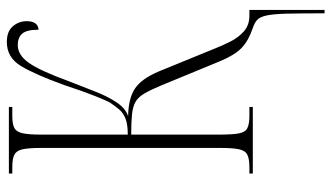

<svg xmlns="http://www.w3.org/2000/svg" viewBox="-224 -536 970 562"><g transform="rotate(-90 261.0 -255.0)"><path d="M503 210Q503 140 502 99.5Q501 59 496.5 39.5Q492 20 483.5 12.5Q475 5 460 0Q422 -13 401 -33.5Q380 -54 362 -98L292 -268Q279 -299 268.5 -317Q258 -335 244.5 -343Q231 -351 208 -353.5Q185 -356 148 -356V-99Q148 -60 151.5 -41Q155 -22 167 -16Q179 -10 203 -10H229V0H34V-10H53Q77 -10 89 -16Q101 -22 105 -40Q109 -58 109 -96V-619Q109 -656 105 -674Q101 -692 89 -698Q77 -704 53 -704H34V-714H229V-704H203Q179 -704 167.5 -698Q156 -692 152 -674Q148 -656 148 -619V-366Q178 -366 194.5 -372.5Q211 -379 221 -390.5Q231 -402 241 -417Q247 -427 261 -462Q275 -497 293 -552Q324 -638 349 -679Q374 -720 419 -720Q450 -720 465 -702.5Q480 -685 480 -662Q480 -629 455 -627Q455 -662 443.5 -675Q432 -688 410 -688Q381 -688 358 -655.5Q335 -623 304 -538Q288 -497 273.5 -460Q259 -423 241.5 -397.5Q224 -372 202 -365Q255 -364 283.5 -344.5Q312 -325 333 -275L400 -111Q409 -88 421 -64.5Q433 -41 451 -25.5Q469 -10 496 -10H513V210Z"/></g></svg>

Font: Noto Serif Display ExtraCondensed ExtraLight
Style: Regular
Weight: 200
Width: 2
Designer: Monotype Design Team
Foundry: Monotype Imaging Inc.
Version: Version 2.009